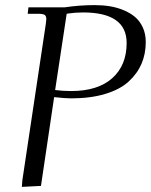

<svg xmlns="http://www.w3.org/2000/svg" viewBox="-20 -731 593 755"><path d="M65.9 3.9 67.9 -22 160.2 -637.2Q162.1 -650.9 162.1 -655.8Q162.1 -668.5 155.3 -672.6Q148.4 -676.8 129.9 -676.8H88.9L91.8 -702.1H233.9Q293 -710.9 352.1 -710.9Q383.3 -710.9 411.1 -706.5Q439 -702.1 465.6 -691.2Q492.2 -680.2 511.2 -664.1Q530.3 -647.9 541.7 -622.8Q553.2 -597.7 553.2 -565.9Q553.2 -519 536.4 -480Q519.5 -440.9 485.4 -409.9Q451.2 -378.9 393.6 -361.6Q335.9 -344.2 259.8 -344.2Q235.8 -344.2 192.9 -349.1L141.1 0ZM196.8 -377Q226.1 -373 259.8 -373Q364.7 -373 421.4 -423.6Q478 -474.1 478 -562Q478 -682.1 306.2 -682.1Q291.5 -682.1 275.4 -680.9Q259.3 -679.7 251 -678.2L242.2 -676.8Z"/></svg>

Font: Dihjauti S
Style: Italic
Weight: 400
Italic angle: -9°
Designer: T. Christopher White
Version: Version 3.0.0